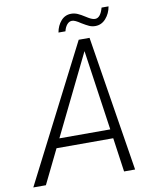

<svg xmlns="http://www.w3.org/2000/svg" viewBox="-116 -909 773 977"><g transform="rotate(-10 271.0 -420.5)"><path d="M420 -176H127L41 0H-24L334 -700H390L502 0H445ZM413 -223 353 -638 150 -223ZM319 -837Q336 -837 352 -830Q368 -823 388 -810Q391 -808 401 -802Q411 -796 419.5 -793Q428 -790 435 -790Q463 -790 477 -841H513Q507 -805 484.5 -779.5Q462 -754 430 -754Q413 -754 398.5 -760.5Q384 -767 361 -781Q332 -801 317 -801Q302 -801 291 -788Q280 -775 275 -754H239Q245 -789 266 -813Q287 -837 319 -837Z"/></g></svg>

Font: Sarabun ExtraLight
Style: Italic
Weight: 275
Italic angle: -10°
Designer: Suppakit Chalermlarp | Katatrad Co.,Ltd.
Foundry: Cadson Demak Co.,Ltd.
Version: Version 1.000; ttfautohint (v1.6)